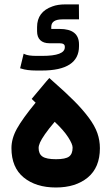

<svg xmlns="http://www.w3.org/2000/svg" viewBox="-20 -832 491 852"><path d="M90.3 -591.3Q106 -584 142.1 -584H167.5Q267.6 -584 267.6 -622.1V-625Q267.6 -640.1 244.1 -640.1H199.2Q172.9 -640.1 158.7 -653.8Q144.5 -667.5 144.5 -693.4V-711.9Q144.5 -779.8 212.9 -803.7Q224.6 -808.1 238.8 -810.3Q252.9 -812.5 269 -812.5H325.2H330.1V-807.6L330.6 -751V-746.1H325.7H323.2H257.3Q208 -746.1 207.5 -713.4V-706.1V-703.6H210H244.6Q330.6 -703.6 330.6 -634.8V-627Q330.6 -519 165 -519H141.6Q99.1 -519 73.7 -527.8L69.3 -528.8L70.3 -533.2L83.5 -587.9L85 -593.8ZM151.4 -175.3Q151.4 -148.9 168.7 -137.2Q186 -125.5 228.5 -125.5Q270.5 -125.5 286.4 -137.2Q302.2 -148.9 302.2 -177.2Q302.2 -192.4 282.5 -223.1Q262.7 -253.9 222.7 -291.5Q195.3 -259.3 179.4 -236.3Q163.6 -213.4 157.5 -199.5Q151.4 -185.5 151.4 -175.3ZM228 0Q139.6 0 85.2 -44.4Q30.8 -88.9 30.8 -174.8Q30.8 -217.3 55.2 -261.2Q79.6 -305.2 138.2 -376.5L133.8 -380.4L120.6 -393.1L132.3 -407.2L185.5 -470.7L198.7 -485.8L213.4 -472.7Q272.5 -420.9 309.8 -383.3Q347.2 -345.7 374 -309.6Q400.9 -273.4 412.1 -241.2Q423.3 -209 423.3 -174.3Q423.3 -88.9 369.6 -44.4Q315.9 0 228 0Z"/></svg>

Font: Shabnam FD-WOL
Style: Bold-FD-WOL
Weight: 700
Foundry: DejaVu fonts team - Redesigned by Saber Rastikerdar - Based on Vazir font
Version: Version 5.0.0